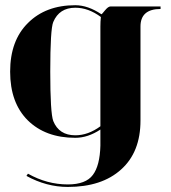

<svg xmlns="http://www.w3.org/2000/svg" viewBox="-20 -533 665 748"><path d="M175.8 -253.9Q175.8 -92.8 187.5 -61.5Q210 -5.9 273.4 -5.9Q323.2 -5.9 371.1 -41V-429.7Q371.1 -449.2 373 -466.8Q324.2 -502.9 273.4 -502.9Q210.9 -502.9 187.5 -447.3Q175.8 -419.9 175.8 -253.9ZM371.1 -28.3Q322.3 3.9 273.4 3.9Q157.2 3.9 87.9 -64.5Q19.5 -132.8 19.5 -253.9Q19.5 -375 88.9 -443.4Q158.2 -512.7 273.4 -512.7Q322.3 -512.7 375 -477.5Q377 -477.5 388.7 -492.2Q401.4 -507.8 410.2 -507.8H605.5V-498Q527.3 -498 527.3 -429.7V-63.5Q527.3 59.6 452.1 127Q377 195.3 244.1 195.3Q161.1 195.3 83 152.3L88.9 143.6Q163.1 185.5 244.1 185.5Q314.5 185.5 341.8 148.4Q369.1 112.3 371.1 34.2Z"/></svg>

Font: spinwerad
Style: Bold
Weight: 700
Width: 7
Version: Version 0.3